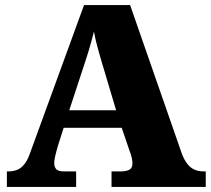

<svg xmlns="http://www.w3.org/2000/svg" viewBox="-20 -734 828 754"><path d="M7 0V-61H14Q31 -61 46 -66.5Q61 -72 74 -87Q87 -102 97 -130L310 -714H491L695 -128Q704 -105 716 -90Q728 -75 743.5 -68Q759 -61 777 -61H788V0H418V-61H458Q474 -61 487 -67Q500 -73 500 -92Q500 -102 498 -111.5Q496 -121 493.5 -129Q491 -137 489 -141L458 -232H230L207 -160Q205 -152 201.5 -140Q198 -128 195.5 -115.5Q193 -103 193 -93Q193 -78 201 -69.5Q209 -61 230 -61H279V0ZM252 -301H436L379 -492Q374 -510 368.5 -528.5Q363 -547 358 -567.5Q353 -588 349 -610Q344 -589 338 -568.5Q332 -548 326.5 -529Q321 -510 315 -493Z"/></svg>

Font: Noto Serif Gujarati Black
Style: Regular
Weight: 900
Version: Version 2.102